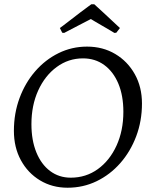

<svg xmlns="http://www.w3.org/2000/svg" viewBox="-20 -866 703 898"><path d="M296 12Q224 12 167 -22.5Q110 -57 77.5 -117Q45 -177 45 -254Q45 -336 71.5 -407.5Q98 -479 145 -533Q192 -587 254 -617.5Q316 -648 387 -648Q461 -648 519 -613.5Q577 -579 610.5 -519Q644 -459 644 -382Q644 -300 617 -228.5Q590 -157 542.5 -103Q495 -49 432 -18.5Q369 12 296 12ZM311 -35Q382 -35 437.5 -75Q493 -115 525 -185Q557 -255 557 -343Q557 -419 533.5 -475Q510 -531 467.5 -562Q425 -593 368 -593Q300 -593 245 -552.5Q190 -512 158.5 -442.5Q127 -373 127 -285Q127 -210 150 -153.5Q173 -97 214.5 -66Q256 -35 311 -35ZM260 -735Q260 -735 275 -746Q290 -757 311.5 -774Q333 -791 355 -807.5Q377 -824 392 -835Q407 -846 407 -846H421Q421 -846 433 -835Q445 -824 463 -807.5Q481 -791 499 -774Q517 -757 529 -746Q541 -735 541 -735L524 -713L515 -712Q515 -712 498.5 -722Q482 -732 460 -744.5Q438 -757 421.5 -767Q405 -777 405 -777Q405 -777 392.5 -770.5Q380 -764 361.5 -754.5Q343 -745 324 -735Q305 -725 292.5 -718.5Q280 -712 280 -712L271 -713Z"/></svg>

Font: Alegreya
Style: Italic
Weight: 400
Italic angle: -7°
Designer: Juan Pablo del Peral
Foundry: Huerta Tipografica
Version: Version 2.009